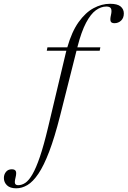

<svg xmlns="http://www.w3.org/2000/svg" viewBox="-180 -762 674 1014"><path d="M137.5 -151Q108.5 -36.5 80 38.2Q51.5 113 22.8 155.5Q-6 198 -35 215.2Q-64 232.5 -94.5 232.5Q-126.5 232.5 -143 216.8Q-159.5 201 -159.5 178Q-159.5 159.5 -148.5 145.8Q-137.5 132 -117.5 132Q-101 132 -96.5 142Q-92 152 -98 176Q-104 200 -100.2 208Q-96.5 216 -84 216Q-64.5 216 -46 203.5Q-27.5 191 -8.5 158.2Q10.5 125.5 30.8 66Q51 6.5 73.5 -87.5L167.5 -482.5Q169 -488.5 170.5 -494H67L70.5 -512H175.5Q199 -594.5 235 -645Q271 -695.5 314 -718.8Q357 -742 401.5 -742Q440 -742 457 -727.8Q474 -713.5 474 -691Q474 -667 459.5 -653.2Q445 -639.5 424.5 -639.5Q408.5 -639.5 404.5 -649.2Q400.5 -659 406 -682.5Q411.5 -706 406.2 -716.8Q401 -727.5 382 -727.5Q353.5 -727.5 326.2 -707.8Q299 -688 274.5 -641.8Q250 -595.5 229.5 -516L228.5 -512H350L346.5 -494H224Z"/></svg>

Font: Newsreader 72pt Light
Style: Italic
Weight: 300
Italic angle: -17°
Designer: Hugues Gentile
Foundry: Production Type
Version: Version 1.003; ttfautohint (v1.8.3)